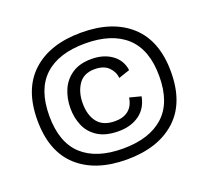

<svg xmlns="http://www.w3.org/2000/svg" viewBox="-124 -806 1134 1044"><g transform="rotate(-20 442.5 -284.0)"><path d="M442 83Q261 83 158.5 -10Q56 -103 56 -284Q56 -464 158.5 -557.5Q261 -651 442 -651Q623 -651 726 -557.5Q829 -464 829 -284Q829 -103 725.5 -10Q622 83 442 83ZM442 20Q595 20 678 -55Q761 -130 761 -284Q761 -437 678.5 -512.5Q596 -588 442 -588Q288 -588 206.5 -512.5Q125 -437 125 -284Q125 -130 207 -55Q289 20 442 20ZM453 -77Q378 -77 332.5 -106Q287 -135 267 -182Q247 -229 247 -283Q247 -341 268 -389.5Q289 -438 333 -467.5Q377 -497 445 -497Q515 -497 562.5 -463Q610 -429 618 -370L553 -348Q551 -383 523.5 -411Q496 -439 443 -439Q379 -439 349 -394.5Q319 -350 319 -286Q319 -217 351.5 -176Q384 -135 453 -135Q501 -135 530.5 -159Q560 -183 567 -230L633 -213Q621 -147 572.5 -112Q524 -77 453 -77Z"/></g></svg>

Font: Bricolage Grotesque 12pt Light
Style: Regular
Weight: 300
Designer: Mathieu Triay
Foundry: Atelier Triay
Version: Version 1.001; ttfautohint (v1.8.4.7-5d5b);gftools[0.9.33.de